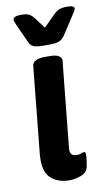

<svg xmlns="http://www.w3.org/2000/svg" viewBox="-84 -761 463 812"><g transform="rotate(-10 147.5 -355.5)"><path d="M137 -573Q107 -573 94.5 -579Q82 -585 76 -599L41 -676Q37 -685 34.5 -691.5Q32 -698 32 -702Q32 -718 67 -718Q92 -718 103 -711Q114 -704 122 -693L157 -647L203 -693Q213 -704 225.5 -711Q238 -718 263 -718Q281 -718 288 -714.5Q295 -711 295 -705Q295 -699 279 -676L229 -599Q220 -587 208 -580Q196 -573 161 -573ZM148 7Q97 7 66 -22.5Q35 -52 43 -129L80 -496Q83 -525 136 -525H155Q182 -525 194.5 -517Q207 -509 206 -497L169 -133Q166 -111 173 -102Q180 -93 196 -93Q208 -93 216 -96.5Q224 -100 228 -100Q235 -100 235 -89Q235 -86 234 -73.5Q233 -61 229 -38Q224 -13 198 -3Q172 7 148 7Z"/></g></svg>

Font: Asap SemiBold
Style: Italic
Weight: 600
Italic angle: -6°
Designer: Pablo Cosgaya
Foundry: Omnibus-Type
Version: Version 3.001; ttfautohint (v1.8.3)